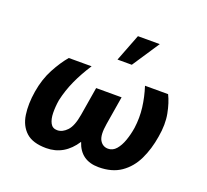

<svg xmlns="http://www.w3.org/2000/svg" viewBox="-133 -948 1203 1118"><g transform="rotate(20 468.0 -388.5)"><path d="M676.1 -528.4H819.2Q841.6 -483.7 853.7 -420.1Q865.8 -356.5 851.9 -277Q839.1 -196.4 807.7 -131.2Q776.3 -66.1 721.4 -28.1Q666.5 9.9 583.5 9.9Q471.6 9.9 438.2 -94.1Q370.7 9.9 258.9 9.9Q175.4 9.9 133.5 -28.2Q91.6 -66.4 82 -131.6Q72.4 -196.7 85.6 -277Q99.1 -358.3 133 -421.7Q166.9 -485.1 203.8 -528.4H345.2Q304.3 -465.9 276.1 -403.9Q247.9 -342 233.7 -277Q226.9 -235.1 227.6 -196.9Q228.3 -158.7 241.3 -134.4Q254.3 -110.1 283.4 -110.1Q316.1 -110.1 344.1 -139.9Q372.2 -169.7 384.2 -242.2L413.4 -418.3H571L541.9 -242.2Q529.8 -169.7 547.6 -139.9Q565.3 -110.1 598.7 -110.1Q627.5 -110.1 648.3 -133.9Q669 -157.7 682.5 -195.8Q696 -234 702.8 -277Q711.6 -342 703.8 -404.1Q696 -466.3 676.1 -528.4ZM473.4 -616.8 538.7 -785.5H674L562.1 -616.8Z"/></g></svg>

Font: Inter UI
Style: Bold Italic
Weight: 700
Italic angle: 9.39999°
Designer: Rasmus Andersson
Foundry: rsms
Version: 3.2;8d6f07862